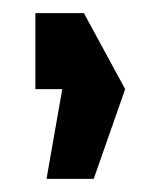

<svg xmlns="http://www.w3.org/2000/svg" viewBox="-20 -765 245 293"><path d="M34 -629V-745H108L171 -629ZM51 -492 75 -629H171L123 -492H51Z"/></svg>

Font: Foldit SemiBold
Style: Regular
Weight: 600
Version: Version 1.003